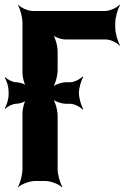

<svg xmlns="http://www.w3.org/2000/svg" viewBox="-46 -757 522 803"><path d="M284 -368C284 -389 294 -423 302 -434L299 -437C290 -426 264 -413 247 -413H230C211 -413 179 -402 169 -389L171 -387C184 -399 195 -439 195 -463V-542C195 -566 184 -606 171 -618L169 -616C178 -603 209 -592 228 -592H397C416 -592 444 -578 454 -566L456 -568C447 -581 436 -618 436 -642V-661C436 -685 447 -722 456 -735L454 -737C443 -725 413 -711 393 -711H91C71 -711 41 -725 30 -737L29 -735C38 -722 48 -685 48 -661V-452C48 -433 56 -402 66 -392L69 -395C61 -405 36 -413 22 -413C7 -413 -15 -424 -23 -434L-26 -431C-18 -421 -10 -393 -10 -375V-362C-10 -343 -18 -315 -26 -305L-23 -302C-15 -312 7 -323 22 -323C36 -323 61 -331 69 -341L66 -344C56 -334 48 -303 48 -285V-50C48 -26 38 11 29 24L30 26C42 14 77 0 100 0H144C167 0 201 14 213 26L215 24C206 11 195 -26 195 -50V-273C195 -297 184 -337 171 -349L169 -347C179 -334 211 -323 230 -323H247C264 -323 290 -310 299 -299L302 -302C294 -313 284 -347 284 -368Z"/></svg>

Font: Asimov
Style: EdgeExtreme
Weight: 500
Designer: Google
Version: Version 2.000980: 2014